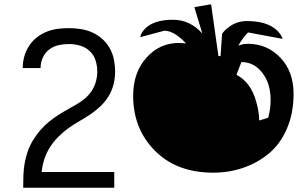

<svg xmlns="http://www.w3.org/2000/svg" viewBox="-20 -874 1387 894"><path d="M88 0V-1Q88 -30 89 -58.5Q90 -87 95 -115Q100 -143 109.5 -170Q119 -197 134 -221.5Q149 -246 167.5 -267.5Q186 -289 208 -307Q230 -325 254.5 -340.5Q279 -356 304 -369.5Q329 -383 353 -398.5Q377 -414 395.5 -435.5Q414 -457 423.5 -484.5Q433 -512 433 -541Q433 -567 425 -592.5Q417 -618 398 -636Q379 -654 353 -661.5Q327 -669 301 -669Q276 -669 252 -663.5Q228 -658 209 -643.5Q190 -629 179.5 -606Q169 -583 169 -559V-557H86V-560Q86 -587 93.5 -612.5Q101 -638 115.5 -660.5Q130 -683 151 -699.5Q172 -716 196.5 -726Q221 -736 247.5 -739.5Q274 -743 301 -743Q329 -743 357 -738.5Q385 -734 410.5 -722.5Q436 -711 457 -692Q478 -673 491.5 -648.5Q505 -624 510.5 -596.5Q516 -569 516 -541Q516 -510 508.5 -480.5Q501 -451 485 -425Q469 -399 446.5 -378Q424 -357 398.5 -340Q373 -323 346.5 -308Q320 -293 295.5 -275Q271 -257 249.5 -235Q228 -213 212 -187.5Q196 -162 186.5 -133Q177 -104 174 -73H512V0ZM1187 -313 1229 -326Q1229 -328 1231.5 -337Q1234 -346 1237 -365Q1240 -384 1240 -410Q1240 -485 1201.5 -535Q1163 -585 1104 -585L1081 -526Q1149 -490 1173 -400Q1186 -358 1187 -313ZM963 -854 997 -613H1007L1014 -716Q1024 -732 1043 -746Q1081 -776 1130 -776Q1222 -776 1268 -734Q1289 -715 1296 -693L1135 -723Q1111 -699 1090 -662L1104 -666Q1115 -670 1134 -670Q1224 -670 1285.5 -605.5Q1347 -541 1347 -437Q1347 -346 1315.5 -274Q1284 -202 1231 -158.5Q1178 -115 1112 -92.5Q1046 -70 973 -70Q803 -70 701.5 -172Q600 -274 600 -428Q600 -536 661.5 -605Q723 -674 813 -674Q820 -674 846 -672Q791 -731 745 -731L633 -701Q637 -722 656 -741Q697 -782 785 -782Q865 -782 922 -718L885 -841Z"/></svg>

Font: Nova Nerd Font
Style: Regular
Weight: 400
Designer: Belleve Invis
Foundry: Belleve Invis
Version: Version 24.1.4; ttfautohint (v1.8.4);Nerd Fonts 3.1.1